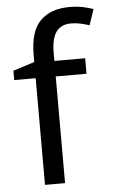

<svg xmlns="http://www.w3.org/2000/svg" viewBox="-54 -802 496 839"><g transform="rotate(-5 193.5 -382.5)"><path d="M332 -468H197V0H109V-468H15V-509L109 -539V-570Q109 -674 155 -719.5Q201 -765 283 -765Q315 -765 341.5 -759.5Q368 -754 387 -747L364 -678Q348 -683 327 -688Q306 -693 284 -693Q240 -693 218.5 -663.5Q197 -634 197 -571V-536H332Z"/></g></svg>

Font: Noto Sans Tirhuta
Style: Regular
Weight: 400
Designer: Monotype Design Team
Foundry: Monotype Imaging Inc.
Version: Version 2.003; ttfautohint (v1.8.4.7-5d5b)